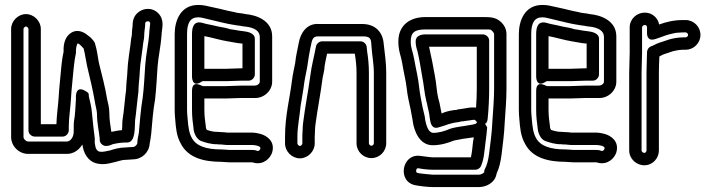

<svg xmlns="http://www.w3.org/2000/svg" viewBox="-20 -587 2876 776"><path d="M294 -412C303 -408 309 -401 318 -391C324 -368 326 -348 332 -320C343 -273 355 -226 363 -178C366 -158 371 -144 372 -128C372 -88 380 -58 383 -27V-22C383 -7 397 3 408 3C423 3 432 -3 435 -4C451 -8 470 -11 488 -11H494C529 -11 524 -74 526 -101C531 -134 533 -167 537 -196C539 -208 540 -221 540 -232C541 -256 544 -270 545 -298L547 -324C549 -341 555 -385 557 -398L559 -415C561 -424 563 -434 563 -449C563 -458 567 -479 567 -493C567 -501 580 -503 584 -499C586 -497 587 -494 587 -491C587 -488 586 -486 586 -483C586 -477 583 -462 583 -448C580 -411 570 -367 567 -324C564 -279 562 -235 557 -194C549 -147 545 -95 541 -49C540 -41 535 -23 535 -9C535 -3 526 7 518 7C508 7 493 9 488 9C463 9 440 16 425 21C407 25 393 28 383 26C372 23 366 16 363 -9V-25V-28C359 -61 355 -92 352 -127C350 -154 344 -177 339 -198C339 -204 339 -206 337 -211C337 -211 296 -247 288 -208C286 -200 287 -188 287 -188C285 -157 284 -123 279 -97C278 -89 278 -82 278 -77V-56C278 -29 262 -15 250 -15H94C85 -15 75 -25 75 -33V-470C75 -474 81 -480 85 -480C89 -480 95 -474 95 -470V-60C95 -45 109 -35 120 -35H233C248 -35 258 -49 258 -60V-77C258 -110 265 -152 267 -191C269 -229 274 -266 277 -304L279 -322C281 -339 283 -356 286 -368C287 -370 287 -372 287 -374V-382C287 -395 291 -408 294 -412ZM637 -490C637 -505 632 -521 620 -533C595 -559 557 -555 535 -534C523 -523 516 -507 516 -485C516 -477 513 -466 513 -449C513 -440 510 -435 509 -422L507 -404C505 -390 498 -343 497 -329L495 -300C494 -274 491 -261 490 -232C490 -221 488 -212 487 -203C483 -170 481 -138 476 -108C473 -91 475 -75 473 -61C458 -60 445 -57 430 -54C426 -80 422 -104 422 -129C422 -154 416 -171 413 -186C405 -236 391 -287 380 -332C375 -356 373 -382 364 -411C363 -415 361 -419 358 -422C354 -426 350 -434 335 -444C330 -448 302 -473 270 -456C243 -441 236 -409 237 -381V-377C233 -361 231 -344 229 -328L227 -308C224 -270 219 -233 217 -193C215 -160 209 -122 208 -85H145V-470C145 -502 117 -530 85 -530C53 -530 25 -502 25 -470V-33C25 3 56 36 96 35H250C278 35 299 19 313 -3C317 29 333 65 373 74C401 80 423 73 436 70C453 67 470 59 488 59C499 59 514 57 518 57C553 57 583 29 585 -7C587 -18 590 -33 591 -45C595 -93 599 -143 607 -186V-187C612 -232 614 -276 617 -320C620 -358 630 -402 633 -445V-447C633 -456 637 -475 637 -490Z M756 -449V-278C756 -278 755 -230 795 -257C798 -259 798 -259 800 -259H894C910 -259 945 -261 956 -261H985C1000 -261 1010 -275 1010 -286V-430C1010 -454 980 -459 963 -461L947 -463C932 -466 923 -467 910 -469C895 -474 879 -477 866 -479C850 -483 830 -487 815 -490L796 -495C763 -503 756 -477 756 -449ZM894 -309H806V-441C834 -436 873 -424 900 -420C914 -418 926 -415 940 -413L957 -411H960V-311H956C941 -311 908 -309 894 -309ZM896 -1H998C1004 -1 1010 0 1016 1C1034 5 1033 11 1032 15C1029 22 1024 24 1020 23C1017 22 1013 19 998 19H906C898 19 888 17 875 17C810 17 772 2 755 -30C744 -50 741 -73 738 -110C737 -121 736 -131 736 -142V-449C736 -496 750 -517 781 -517C793 -517 801 -514 819 -510C859 -501 892 -491 934 -485L949 -483L966 -480H968C1009 -476 1029 -462 1030 -439V-257C1030 -248 1019 -241 1010 -241H956C941 -241 908 -239 894 -239H800C795 -239 756 -267 756 -219V-143C756 -115 759 -92 762 -70C763 -47 776 -23 793 -17C810 -11 831 -4 857 -4C866 -3 870 -3 875 -3C880 -3 889 -1 896 -1ZM859 -54C843 -54 831 -57 816 -62C814 -65 812 -71 812 -72V-75C809 -98 806 -118 806 -143V-189H894C910 -189 945 -191 956 -191H1009C1044 -189 1080 -218 1080 -257V-440C1080 -504 1017 -526 973 -530L957 -533H956L940 -535C930 -537 921 -540 903 -543C879 -549 853 -555 829 -560C815 -563 803 -567 781 -567C710 -567 686 -504 686 -449V-142C686 -129 687 -117 688 -106C691 -70 693 -38 711 -6C741 52 806 67 875 67C882 67 892 69 906 69H998C1000 69 996 68 1007 71C1044 80 1072 54 1080 29C1093 -16 1058 -39 1032 -46C1021 -49 1009 -51 998 -51H898C893 -52 883 -53 875 -53C868 -53 865 -54 859 -54Z M1202 -7C1202 -3 1196 3 1192 3C1188 3 1182 -3 1182 -7V-34C1182 -76 1191 -116 1195 -159C1200 -193 1206 -221 1210 -255C1213 -277 1220 -302 1223 -325C1226 -347 1230 -372 1235 -396C1236 -400 1237 -403 1238 -410C1243 -436 1251 -440 1268 -440H1444C1474 -440 1480 -434 1481 -405C1483 -369 1491 -329 1491 -292V-8C1491 -3 1486 2 1481 2C1476 2 1471 -3 1471 -8V-292C1471 -323 1468 -353 1464 -378L1462 -397C1461 -410 1449 -420 1437 -420H1282C1270 -420 1259 -410 1257 -399C1251 -364 1239 -322 1234 -280C1226 -219 1213 -155 1205 -90C1204 -81 1203 -69 1203 -59C1202 -47 1202 -39 1202 -34ZM1253 -58C1253 -67 1254 -75 1255 -84C1263 -145 1276 -209 1284 -273C1286 -286 1291 -299 1292 -320C1294 -334 1298 -352 1302 -370H1414C1418 -346 1421 -320 1421 -292V-8C1421 25 1448 52 1481 52C1514 52 1541 25 1541 -8V-292C1541 -333 1535 -373 1531 -408C1528 -456 1498 -490 1444 -490H1269C1218 -494 1194 -450 1188 -416C1183 -389 1176 -363 1173 -332C1170 -315 1163 -287 1160 -261C1151 -188 1132 -119 1132 -34V-7C1132 25 1160 53 1192 53C1224 53 1252 25 1252 -7V-34C1252 -39 1253 -48 1253 -58Z M1660 -421V-419C1660 -403 1664 -390 1667 -381C1675 -348 1681 -309 1687 -274C1693 -245 1695 -212 1703 -179C1705 -171 1707 -164 1708 -157L1713 -135C1715 -128 1715 -122 1716 -117L1718 -103C1720 -89 1726 -62 1755 -73C1761 -75 1773 -78 1778 -80C1792 -84 1791 -85 1792 -85C1802 -88 1818 -92 1830 -93C1837 -94 1840 -95 1843 -96L1853 -97C1895 -102 1899 -107 1904 -97C1904 -97 1947 -64 1951 -107C1955 -148 1957 -188 1957 -230V-423C1957 -438 1943 -448 1932 -448H1699C1680 -448 1660 -441 1660 -421ZM1904 -152C1881 -155 1864 -149 1847 -147L1832 -145C1830 -145 1828 -144 1826 -143C1809 -142 1790 -138 1776 -133C1770 -131 1768 -129 1765 -128C1764 -131 1763 -140 1761 -147L1757 -168C1756 -174 1753 -183 1751 -191C1745 -215 1744 -250 1737 -284C1731 -318 1723 -360 1715 -394C1715 -395 1714 -397 1714 -398H1907V-230C1907 -204 1906 -178 1904 -152ZM1640 -419C1640 -456 1656 -468 1699 -468H1936C1965 -468 1962 -469 1971 -460C1975 -456 1977 -452 1977 -449V-230C1977 -184 1973 -144 1970 -96C1968 -48 1962 -11 1957 33C1953 62 1949 78 1939 98C1937 101 1937 106 1937 109C1936 112 1924 119 1917 119H1729C1722 119 1689 115 1679 114C1670 112 1661 114 1662 102C1663 94 1666 93 1671 93C1684 96 1711 99 1729 99H1901C1911 99 1921 92 1924 84C1937 55 1938 19 1942 -9C1945 -30 1947 -50 1949 -72C1949 -72 1927 -121 1904 -88C1902 -85 1888 -83 1858 -78L1844 -76C1832 -74 1811 -71 1798 -66C1777 -57 1754 -50 1730 -50C1715 -52 1706 -67 1699 -100L1697 -114C1696 -119 1695 -125 1693 -132L1688 -153C1683 -180 1677 -207 1674 -235C1670 -275 1661 -307 1655 -343C1649 -378 1640 -392 1640 -419ZM1590 -419C1590 -380 1601 -360 1605 -335C1611 -297 1620 -263 1624 -229C1627 -197 1635 -168 1640 -143L1644 -121C1645 -116 1646 -110 1647 -105L1649 -92C1654 -60 1674 0 1729 0C1763 0 1792 -10 1815 -19C1824 -21 1840 -24 1851 -26L1866 -28C1875 -30 1885 -30 1895 -32C1894 -27 1893 -21 1892 -15C1889 9 1888 30 1883 49H1729C1720 49 1689 44 1678 43C1603 33 1584 150 1661 162C1676 165 1707 169 1729 169H1917C1943 169 1981 153 1987 115C1998 91 2003 68 2007 39C2012 -5 2018 -44 2020 -94C2023 -140 2027 -182 2027 -230V-449C2027 -468 2019 -484 2007 -496C1986 -517 1963 -518 1936 -518H1699C1640 -518 1590 -488 1590 -419Z M2147 -449V-278C2147 -278 2146 -230 2186 -257C2189 -259 2189 -259 2191 -259H2285C2301 -259 2336 -261 2347 -261H2376C2391 -261 2401 -275 2401 -286V-430C2401 -454 2371 -459 2354 -461L2338 -463C2323 -466 2314 -467 2301 -469C2286 -474 2270 -477 2257 -479C2241 -483 2221 -487 2206 -490L2187 -495C2154 -503 2147 -477 2147 -449ZM2285 -309H2197V-441C2225 -436 2264 -424 2291 -420C2305 -418 2317 -415 2331 -413L2348 -411H2351V-311H2347C2332 -311 2299 -309 2285 -309ZM2287 -1H2389C2395 -1 2401 0 2407 1C2425 5 2424 11 2423 15C2420 22 2415 24 2411 23C2408 22 2404 19 2389 19H2297C2289 19 2279 17 2266 17C2201 17 2163 2 2146 -30C2135 -50 2132 -73 2129 -110C2128 -121 2127 -131 2127 -142V-449C2127 -496 2141 -517 2172 -517C2184 -517 2192 -514 2210 -510C2250 -501 2283 -491 2325 -485L2340 -483L2357 -480H2359C2400 -476 2420 -462 2421 -439V-257C2421 -248 2410 -241 2401 -241H2347C2332 -241 2299 -239 2285 -239H2191C2186 -239 2147 -267 2147 -219V-143C2147 -115 2150 -92 2153 -70C2154 -47 2167 -23 2184 -17C2201 -11 2222 -4 2248 -4C2257 -3 2261 -3 2266 -3C2271 -3 2280 -1 2287 -1ZM2250 -54C2234 -54 2222 -57 2207 -62C2205 -65 2203 -71 2203 -72V-75C2200 -98 2197 -118 2197 -143V-189H2285C2301 -189 2336 -191 2347 -191H2400C2435 -189 2471 -218 2471 -257V-440C2471 -504 2408 -526 2364 -530L2348 -533H2347L2331 -535C2321 -537 2312 -540 2294 -543C2270 -549 2244 -555 2220 -560C2206 -563 2194 -567 2172 -567C2101 -567 2077 -504 2077 -449V-142C2077 -129 2078 -117 2079 -106C2082 -70 2084 -38 2102 -6C2132 52 2197 67 2266 67C2273 67 2283 69 2297 69H2389C2391 69 2387 68 2398 71C2435 80 2463 54 2471 29C2484 -16 2449 -39 2423 -46C2412 -49 2400 -51 2389 -51H2289C2284 -52 2274 -53 2266 -53C2259 -53 2256 -54 2250 -54Z M2741 -456H2751C2756 -456 2761 -451 2761 -446C2761 -441 2756 -436 2751 -436H2741C2721 -436 2696 -431 2686 -428L2644 -414C2629 -409 2622 -403 2612 -400C2601 -396 2595 -385 2595 -376V-374C2595 -352 2593 -321 2593 -295V21C2593 27 2588 31 2584 31C2578 31 2573 25 2573 21V-294C2573 -318 2575 -349 2575 -374V-476C2575 -481 2580 -486 2586 -486C2591 -486 2595 -483 2595 -476V-453C2595 -451 2594 -418 2628 -429C2648 -435 2668 -444 2684 -448C2701 -452 2712 -455 2722 -455C2729 -455 2731 -456 2741 -456ZM2741 -386H2751C2784 -386 2811 -413 2811 -446C2811 -479 2784 -506 2751 -506H2741C2702 -506 2672 -498 2644 -488C2639 -515 2616 -536 2586 -536C2554 -536 2525 -511 2525 -476V-374C2525 -351 2523 -320 2523 -294V21C2523 55 2552 81 2584 81C2618 81 2643 53 2643 21V-295C2643 -314 2644 -337 2645 -359C2650 -361 2654 -364 2661 -367L2700 -380C2711 -382 2721 -385 2726 -385C2732 -385 2733 -386 2741 -386Z"/></svg>

Font: Electronic
Style: Outline
Weight: 700
Version: Version 1.011